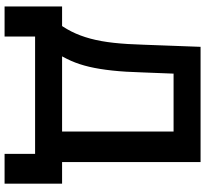

<svg xmlns="http://www.w3.org/2000/svg" viewBox="-48 -696 875 818"><g transform="rotate(90 389.0 -287.5)"><path d="M69 -84Q96 -118 114.5 -154.5Q133 -191 145 -235.5Q157 -280 163 -335.5Q169 -391 171 -462L180 -705H671V-76H541V-590H271L295 -611L289 -457Q287 -384 281 -328.5Q275 -273 265 -230.5Q255 -188 239.5 -153Q224 -118 202 -84ZM104 0V-115H664V0ZM136 130H8V-115H175V0H136ZM636 130V0H597V-115H763V130Z"/></g></svg>

Font: TikTok Sans 24pt SemiBold
Style: Regular
Weight: 600
Version: Version 4.000